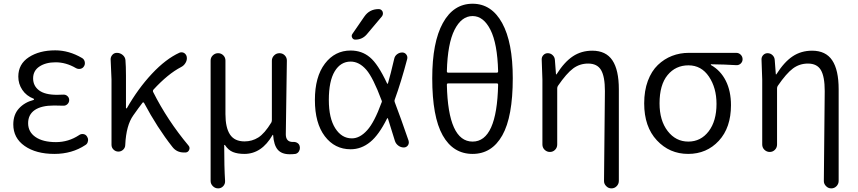

<svg xmlns="http://www.w3.org/2000/svg" viewBox="-20 -829 4692 1050"><path d="M277.3 12.7Q176.8 12.7 114.7 -30.8Q52.7 -74.2 52.7 -148.4Q52.7 -202.1 83.5 -235.8Q114.3 -269.5 163.1 -282.2Q166 -283.2 166 -285.6Q166 -288.1 164.1 -289.1Q124 -304.7 102.1 -337.4Q80.1 -370.1 80.1 -410.2Q80.1 -478.5 137.7 -516.1Q195.3 -553.7 282.2 -553.7Q357.4 -553.7 428.7 -511.7Q440.4 -504.9 443.4 -491.2Q446.3 -477.5 439.5 -466.8Q432.6 -455.1 419.4 -452.6Q406.2 -450.2 394.5 -457Q340.8 -488.3 284.2 -488.3Q230.5 -488.3 195.8 -465.3Q161.1 -442.4 161.1 -400.4Q161.1 -359.4 193.4 -335Q225.6 -310.5 292 -310.5Q307.6 -310.5 325.2 -311.5Q338.9 -312.5 348.6 -303.7Q358.4 -294.9 358.4 -281.7Q358.4 -268.6 348.6 -259.3Q338.9 -250 325.2 -251Q298.8 -252 275.4 -252Q206.1 -252 169.9 -227.1Q133.8 -202.1 133.8 -155.3Q133.8 -107.4 174.3 -79.6Q214.8 -51.8 286.1 -51.8Q354.5 -51.8 412.1 -89.8Q422.9 -97.7 436 -95.7Q449.2 -93.8 456.1 -82Q461.9 -73.2 461.9 -63.5Q461.9 -60.5 460.9 -57.6Q459 -43 447.3 -36.1Q374 12.7 277.3 12.7Z M1010.7 -33.2Q1016.6 -26.4 1016.6 -19.5Q1016.6 -14.6 1014.6 -9.8Q1009.8 2.9 996.1 4.9Q990.2 4.9 985.4 4.9Q946.3 4.9 922.9 -25.4Q839.8 -130.9 767.6 -266.6Q766.6 -268.6 763.7 -269Q760.7 -269.5 759.8 -267.6Q739.3 -241.2 709 -198.2Q669.9 -143.6 665 -37.1Q665 -21.5 653.8 -10.7Q642.6 0 627.4 0Q612.3 0 601.1 -10.7Q589.8 -21.5 589.8 -37.1V-394.5L585 -504.9Q585 -517.6 593.8 -528.3Q603.5 -540 619.1 -540Q636.7 -540 650.4 -528.8Q664.1 -517.6 666 -501Q668.9 -466.8 668.9 -415V-238.3Q668.9 -236.3 670.9 -236.3Q672.9 -236.3 673.8 -237.3Q734.4 -343.8 810.5 -425.3Q886.7 -506.8 961.9 -541Q967.8 -543 972.7 -543Q980.5 -543 987.3 -539.1Q1002 -529.3 1002 -510.7Q1002 -497.1 994.1 -484.4Q985.4 -469.7 969.7 -461.9Q898.4 -424.8 819.3 -338.9Q814.5 -333 817.4 -326.2Q895.5 -170.9 1010.7 -33.2Z M1172.9 201.2Q1156.2 201.2 1144 189Q1131.8 176.8 1131.8 160.2V-498Q1131.8 -514.6 1144 -526.4Q1156.2 -538.1 1172.9 -538.1Q1189.5 -538.1 1201.2 -526.4Q1212.9 -514.6 1212.9 -498V-205.1Q1212.9 -130.9 1237.8 -93.3Q1262.7 -55.7 1317.4 -55.7Q1358.4 -55.7 1392.6 -77.1Q1426.8 -98.6 1463.9 -159.2Q1466.8 -165 1466.8 -172.9V-497.1Q1466.8 -513.7 1479 -525.9Q1491.2 -538.1 1508.3 -538.1Q1525.4 -538.1 1537.1 -526.4Q1548.8 -514.6 1548.8 -498L1543 -94.7Q1543 -52.7 1581.1 -52.7Q1582 -52.7 1583 -52.7Q1596.7 -53.7 1606.9 -46.9Q1617.2 -40 1619.1 -28.3Q1620.1 -24.4 1620.1 -20.5Q1620.1 -10.7 1615.2 -2Q1608.4 9.8 1595.7 12.7Q1581.1 14.6 1564.5 14.6Q1520.5 14.6 1499 -10.3Q1477.5 -35.2 1473.6 -90.8Q1472.7 -91.8 1471.7 -91.8Q1470.7 -91.8 1470.7 -90.8Q1411.1 12.7 1316.4 12.7Q1279.3 12.7 1253.9 2.4Q1228.5 -7.8 1210 -36.1Q1209 -37.1 1207.5 -36.6Q1206.1 -36.1 1206.1 -35.2Q1206.1 85.9 1210.9 160.2Q1211.9 176.8 1200.7 189Q1189.5 201.2 1172.9 201.2Z M2135.7 -506.8Q2138.7 -522.5 2151.4 -532.2Q2164.1 -542 2179.7 -542Q2193.4 -542 2201.7 -531.2Q2210 -520.5 2207 -506.8Q2173.8 -380.9 2138.7 -284.2Q2135.7 -277.3 2138.7 -270.5Q2171.9 -183.6 2214.8 -58.6Q2215.8 -53.7 2215.8 -49.8Q2215.8 -41 2210.9 -34.2Q2202.1 -22.5 2188.5 -22.5Q2171.9 -22.5 2158.2 -32.7Q2144.5 -43 2139.6 -58.6Q2121.1 -120.1 2101.6 -180.7Q2101.6 -182.6 2099.6 -182.6Q2097.7 -182.6 2096.7 -180.7Q2051.8 -90.8 2004.9 -52.7Q1956.1 -12.7 1897.5 -12.7Q1810.5 -12.7 1756.3 -84Q1702.1 -155.3 1702.1 -282.2Q1702.1 -409.2 1756.8 -481Q1811.5 -552.7 1897.5 -552.7Q1959 -552.7 2002.9 -515.6Q2046.9 -479.5 2096.7 -373Q2097.7 -371.1 2099.6 -371.1Q2101.6 -371.1 2101.6 -373Q2116.2 -422.9 2135.7 -506.8ZM1971.7 -737.3Q2000 -779.3 2050.8 -779.3Q2065.4 -779.3 2072.3 -765.6Q2074.2 -759.8 2074.2 -754.9Q2074.2 -747.1 2069.3 -740.2L1985.4 -640.6Q1960.9 -612.3 1922.9 -612.3Q1911.1 -612.3 1905.8 -623Q1900.4 -633.8 1907.2 -643.6ZM2066.4 -267.6Q2068.4 -270.5 2068.4 -273.9Q2068.4 -277.3 2066.4 -281.2Q2020.5 -404.3 1983.4 -447.3Q1944.3 -492.2 1897.5 -492.2Q1842.8 -492.2 1810.5 -439Q1778.3 -385.7 1778.3 -282.2Q1778.3 -182.6 1813.5 -127.4Q1848.6 -72.3 1904.3 -72.3Q1948.2 -72.3 1988.3 -117.2Q2027.3 -160.2 2066.4 -267.6Z M2704.1 -365.2Q2704.1 -373 2697.3 -373H2430.7Q2423.8 -373 2423.8 -365.2Q2430.7 -54.7 2564.5 -54.7Q2697.3 -54.7 2704.1 -365.2ZM2423.8 -439.5Q2423.8 -431.6 2430.7 -431.6H2697.3Q2704.1 -431.6 2704.1 -439.5Q2700.2 -590.8 2662.1 -666Q2624 -741.2 2564.5 -741.2Q2503.9 -741.2 2465.8 -666Q2427.7 -590.8 2423.8 -439.5ZM2564.5 -808.6Q2668 -808.6 2726.1 -703.1Q2784.2 -597.7 2784.2 -401.4Q2784.2 -190.4 2727.1 -88.9Q2669.9 12.7 2564.5 12.7Q2458 12.7 2400.9 -88.9Q2343.8 -190.4 2343.8 -401.4Q2343.8 -597.7 2401.9 -703.1Q2460 -808.6 2564.5 -808.6Z M3364.3 160.2Q3364.3 176.8 3352.5 189Q3340.8 201.2 3323.7 201.2Q3306.6 201.2 3294.9 188.5Q3283.2 176.8 3283.2 161.1L3288.1 -331.1Q3288.1 -410.2 3267.1 -445.8Q3246.1 -481.4 3196.3 -481.4Q3150.4 -481.4 3114.3 -454.6Q3078.1 -427.7 3031.2 -359.4Q3027.3 -353.5 3027.3 -345.7V-39.1Q3027.3 -21.5 3015.6 -9.8Q3003.9 2 2987.3 2Q2970.7 2 2958.5 -9.8Q2946.3 -21.5 2946.3 -39.1V-393.6L2942.4 -504.9Q2942.4 -517.6 2951.2 -527.3Q2960.9 -538.1 2975.6 -538.1Q2991.2 -538.1 3002.4 -527.3Q3013.7 -516.6 3014.6 -501L3020.5 -423.8Q3020.5 -421.9 3022 -421.9Q3023.4 -421.9 3024.4 -423.8Q3066.4 -490.2 3112.8 -521Q3159.2 -551.8 3218.8 -551.8Q3293.9 -551.8 3329.1 -499Q3364.3 -446.3 3364.3 -340.8Z M3502.9 -263.7Q3502.9 -333 3522.9 -386.7Q3543 -440.4 3577.6 -473.6Q3612.3 -506.8 3655.3 -523.4Q3698.2 -540 3747.1 -540H4005.9Q4020.5 -540 4030.8 -529.8Q4041 -519.5 4041 -504.9Q4041 -491.2 4030.8 -481.4Q4020.5 -471.7 4005.9 -472.7Q3944.3 -476.6 3869.1 -477.5Q3867.2 -477.5 3867.2 -475.6Q3867.2 -473.6 3869.1 -472.7Q3920.9 -443.4 3949.2 -387.2Q3977.5 -331.1 3977.5 -253.9Q3977.5 -130.9 3911.1 -59.1Q3844.7 12.7 3743.2 12.7Q3641.6 12.7 3572.3 -61.5Q3502.9 -135.7 3502.9 -263.7ZM3744.1 -54.7Q3812.5 -54.7 3855.5 -110.8Q3898.4 -167 3898.4 -260.7Q3898.4 -348.6 3856.9 -410.2Q3815.4 -471.7 3745.1 -471.7Q3674.8 -471.7 3630.9 -418.5Q3586.9 -365.2 3586.9 -263.7Q3586.9 -169.9 3631.3 -112.3Q3675.8 -54.7 3744.1 -54.7Z M4566.4 160.2Q4566.4 176.8 4554.7 189Q4543 201.2 4525.9 201.2Q4508.8 201.2 4497.1 188.5Q4485.4 176.8 4485.4 161.1L4490.2 -331.1Q4490.2 -410.2 4469.2 -445.8Q4448.2 -481.4 4398.4 -481.4Q4352.5 -481.4 4316.4 -454.6Q4280.3 -427.7 4233.4 -359.4Q4229.5 -353.5 4229.5 -345.7V-39.1Q4229.5 -21.5 4217.8 -9.8Q4206.1 2 4189.5 2Q4172.9 2 4160.6 -9.8Q4148.4 -21.5 4148.4 -39.1V-393.6L4144.5 -504.9Q4144.5 -517.6 4153.3 -527.3Q4163.1 -538.1 4177.7 -538.1Q4193.4 -538.1 4204.6 -527.3Q4215.8 -516.6 4216.8 -501L4222.7 -423.8Q4222.7 -421.9 4224.1 -421.9Q4225.6 -421.9 4226.6 -423.8Q4268.6 -490.2 4314.9 -521Q4361.3 -551.8 4420.9 -551.8Q4496.1 -551.8 4531.2 -499Q4566.4 -446.3 4566.4 -340.8Z"/></svg>

Font: Gen Jyuu Gothic Normal
Style: Regular
Weight: 300
Designer: [Source Han Sans]
Ryoko NISHIZUKA  (kana & ideographs); Paul D. Hunt (Latin, Greek & Cyrillic); Wenlong ZHANG  (bopomofo
Version: Version 1.002.20150607